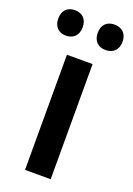

<svg xmlns="http://www.w3.org/2000/svg" viewBox="-161 -796 589 851"><g transform="rotate(20 133.5 -370.5)"><path d="M-18 -681C-18 -641 7 -621 39 -621C72 -621 97 -641 97 -681C97 -722 72 -741 39 -741C7 -741 -18 -722 -18 -681ZM168 -681C168 -641 193 -621 226 -621C259 -621 285 -641 285 -681C285 -722 259 -741 226 -741C193 -741 168 -722 168 -681ZM194 0V-543H73V0Z"/></g></svg>

Font: Noto Sans Myanmar SemiCondensed SemiBold
Style: Regular
Weight: 600
Width: 4
Designer: Monotype Design Team
Foundry: Monotype Imaging Inc.
Version: Version 2.107